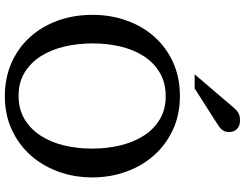

<svg xmlns="http://www.w3.org/2000/svg" viewBox="-126 -842 984 771"><g transform="rotate(90 365.5 -456.0)"><path d="M576.2 -334Q576.2 -395 563 -449Q549.8 -502.9 523.4 -543.2Q497.1 -583.5 457.8 -606.7Q418.5 -629.9 366.2 -629.9Q312 -629.9 272 -606.4Q231.9 -583 205.6 -542.7Q179.2 -502.4 166.5 -449Q153.8 -395.5 153.8 -335.9Q153.8 -275.9 166.7 -221.9Q179.7 -168 205.8 -127.4Q231.9 -86.9 271.2 -63Q310.5 -39.1 363.8 -39.1Q418 -39.1 457.8 -63Q497.6 -86.9 523.9 -127.2Q550.3 -167.5 563.2 -220.9Q576.2 -274.4 576.2 -334ZM691.9 -335Q691.9 -262.2 668.5 -198.2Q645 -134.3 602.3 -86.7Q559.6 -39.1 499.5 -11.5Q439.5 16.1 366.2 16.1Q292.5 16.1 232.2 -10.5Q171.9 -37.1 128.9 -84.5Q85.9 -131.8 62.5 -196Q39.1 -260.3 39.1 -335.9Q39.1 -409.2 62 -473.1Q85 -537.1 127.4 -584.7Q169.9 -632.3 230.2 -659.7Q290.5 -687 365.2 -687Q439.5 -687 499.8 -659.2Q560.1 -631.3 602.8 -583.5Q645.5 -535.6 668.7 -471.7Q691.9 -407.7 691.9 -335ZM509.8 -883.3Q509.8 -869.6 503.2 -859.9Q496.6 -850.1 486.8 -843.3L334.5 -746.1H277.8L410.6 -901.4Q416.5 -907.7 421.4 -912.8Q426.3 -918 432.1 -921.4Q438 -924.8 445.6 -926.5Q453.1 -928.2 463.9 -928.2Q477.1 -928.2 485.8 -924.1Q494.6 -919.9 500 -913.6Q505.4 -907.2 507.6 -899.2Q509.8 -891.1 509.8 -883.3Z"/></g></svg>

Font: Charis SIL Afr
Style: Regular
Weight: 400
Foundry: SIL International
Version: Version 5.000